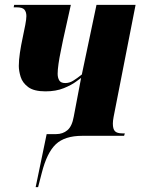

<svg xmlns="http://www.w3.org/2000/svg" viewBox="-20 -556 602 786"><path d="M126 210 171 -7H210Q237 -7 256 -23Q275 -39 282 -79L312 -237Q310 -236 291.5 -222Q273 -208 241 -195Q209 -182 166 -182Q119 -182 95.5 -199.5Q72 -217 64.5 -241.5Q57 -266 57 -286Q57 -310 61.5 -340Q66 -370 72.5 -400Q79 -430 83.5 -454Q88 -478 88 -490Q88 -507 80 -516.5Q72 -526 48 -526H36L38 -536H270L238 -392Q234 -371 228.5 -345Q223 -319 219.5 -294.5Q216 -270 216 -254Q216 -238 222.5 -227Q229 -216 247 -216Q264 -216 279.5 -225.5Q295 -235 315 -251L375 -536H535L445 -77Q442 -61 442 -50Q442 -28 450.5 -19Q459 -10 481 -10H491L488 0H317Q245 0 208.5 34.5Q172 69 151 152L136 210Z"/></svg>

Font: Noto Serif Display ExtraCondensed Black
Style: Italic
Weight: 900
Width: 2
Italic angle: -12°
Designer: Monotype Design Team
Foundry: Monotype Imaging Inc.
Version: Version 2.009